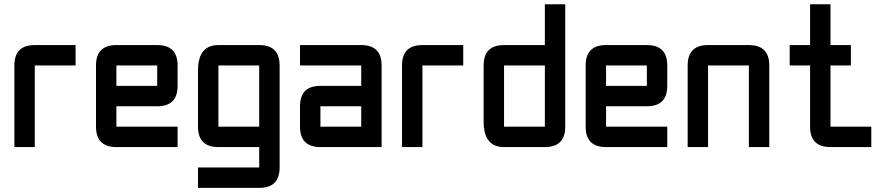

<svg xmlns="http://www.w3.org/2000/svg" viewBox="-20 -704 4239 919"><path d="M146.5 -488.3H341.8V-390.6H146.5V0H48.8V-390.6Q48.8 -488.3 146.5 -488.3Z M537.1 -488.3H732.4Q830.1 -488.3 830.1 -390.6V-293Q830.1 -195.3 732.4 -195.3H537.1V-97.7H830.1V0H537.1Q439.5 0 439.5 -97.7V-390.6Q439.5 -488.3 537.1 -488.3ZM732.4 -390.6H537.1V-293H732.4Z M1220.7 195.3H927.7V97.7H1220.7V0H1025.4Q927.7 0 927.7 -97.7V-366.2Q927.7 -488.3 1025.4 -488.3H1220.7Q1318.4 -488.3 1318.4 -390.6V97.7Q1318.4 195.3 1220.7 195.3ZM1025.4 -97.7H1220.7V-390.6H1025.4Z M1806.6 0H1513.7Q1416 0 1416 -97.7V-195.3Q1416 -293 1513.7 -293H1709V-390.6H1416V-488.3H1709Q1806.6 -488.3 1806.6 -390.6ZM1513.7 -97.7H1709V-195.3H1513.7Z M2002 -488.3H2197.3V-390.6H2002V0H1904.3V-390.6Q1904.3 -488.3 2002 -488.3Z M2685.5 -97.7Q2685.5 0 2587.9 0H2392.6Q2294.9 0 2294.9 -122.1V-390.6Q2294.9 -488.3 2392.6 -488.3H2587.9V-683.6H2685.5ZM2392.6 -97.7H2587.9V-390.6H2392.6Z M2880.9 -488.3H3076.2Q3173.8 -488.3 3173.8 -390.6V-293Q3173.8 -195.3 3076.2 -195.3H2880.9V-97.7H3173.8V0H2880.9Q2783.2 0 2783.2 -97.7V-390.6Q2783.2 -488.3 2880.9 -488.3ZM3076.2 -390.6H2880.9V-293H3076.2Z M3564.5 -390.6H3369.1V0H3271.5V-390.6Q3271.5 -488.3 3369.1 -488.3H3564.5Q3662.1 -488.3 3662.1 -390.6V0H3564.5Z M3955.1 0Q3857.4 0 3857.4 -97.7V-390.6H3759.8V-488.3H3857.4V-683.6H3955.1V-488.3H4052.7V-390.6H3955.1V-97.7H4150.4V0Z"/></svg>

Font: BabelStone Runic Beowulf
Style: Regular
Weight: 400
Designer: Andrew West
Foundry: BabelStone
Version: Version 7.004;November 9, 2023